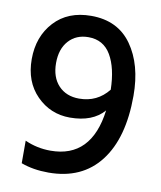

<svg xmlns="http://www.w3.org/2000/svg" viewBox="-77 -725 667 795"><g transform="rotate(10 256.0 -327.0)"><path d="M252 -315.9Q197.8 -315.9 165.3 -350.3Q132.8 -384.8 132.8 -444.8Q132.8 -503.9 164.1 -538.6Q195.3 -573.2 247.1 -573.2Q310.1 -573.2 341.6 -519.5Q373 -465.8 375 -375Q328.1 -315.9 252 -315.9ZM64.9 -11.2Q115.7 7.8 180.2 7.8Q320.8 7.8 396.5 -90.1Q472.2 -188 472.2 -366.2Q472.2 -497.1 413.6 -579.6Q355 -662.1 243.2 -662.1Q145 -662.1 87.9 -600.1Q30.8 -538.1 30.8 -443.1Q30.8 -348.1 88.4 -290Q146 -231.9 228 -231.9Q323.2 -231.9 371.1 -287.1Q344.7 -83 172.9 -83Q115.7 -83 64.9 -106Z"/></g></svg>

Font: FAU Chimera Medium
Style: Regular
Weight: 500
Version: Version 1.002;hotconv 1.0.117;makeotfexe 2.5.65602